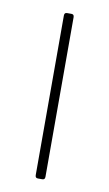

<svg xmlns="http://www.w3.org/2000/svg" viewBox="-66 -547 332 583"><g transform="rotate(10 100.0 -255.0)"><path d="M85 -9V-501Q85 -510 93 -510H107Q115 -510 115 -501V-9Q115 0 107 0H93Q85 0 85 -9Z"/></g></svg>

Font: Rajdhani Light
Style: Regular
Weight: 300
Designer: Satya Rajpurohit, Jyotish Sonowal
Foundry: Indian Type Foundry
Version: Version 1.201;PS 1.0;hotconv 1.0.78;makeotf.lib2.5.61930; tt